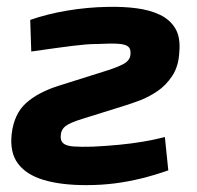

<svg xmlns="http://www.w3.org/2000/svg" viewBox="-20 -527 575 559"><path d="M294 -507Q338 -508 377 -503Q416 -498 445.5 -484Q475 -470 490.5 -444Q506 -418 502 -375Q500 -334 481.5 -306Q463 -278 437.5 -261Q412 -244 388 -235Q364 -226 348 -221L220 -181Q184 -170 171 -160Q158 -150 157 -134Q155 -118 164 -110Q173 -102 194.5 -100.5Q216 -99 250 -100Q291 -102 327 -105.5Q363 -109 396 -114.5Q429 -120 460 -128L470 -31Q430 -17 391.5 -7.5Q353 2 313.5 7Q274 12 231 12Q158 12 107.5 -3Q57 -18 32.5 -50.5Q8 -83 14 -137Q21 -196 56.5 -227.5Q92 -259 153 -278L280 -318Q320 -330 340 -341Q360 -352 360 -371Q361 -385 353 -391.5Q345 -398 324.5 -399.5Q304 -401 266 -399Q247 -399 229.5 -397.5Q212 -396 191.5 -393.5Q171 -391 142 -387Q113 -383 71 -377L68 -469Q116 -486 175 -496Q234 -506 294 -507Z"/></svg>

Font: Exo 2
Style: Bold Italic
Weight: 700
Italic angle: -8°
Designer: Natanael Gama
Foundry: Natanael Gama
Version: Version 2.010